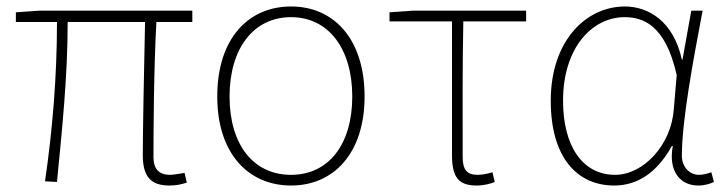

<svg xmlns="http://www.w3.org/2000/svg" viewBox="-20 -560 2249 593"><path d="M503 13C526 13 541 9 557 4L550 -26C527 -22 512 -20 505 -20C471 -20 454 -38 454 -75C454 -146 455 -351 463 -492H574V-527H101L29 -522V-492H156C156 -324 142 -157 119 0L156 2C171 -155 189 -320 189 -492H428C425 -356 421 -153 421 -81C421 -13 447 13 503 13Z M879 13C1010 13 1106 -86 1106 -262C1106 -441 1010 -540 879 -540C747 -540 651 -441 651 -262C651 -86 747 13 879 13ZM879 -20C762 -20 689 -114 689 -262C689 -409 762 -507 879 -507C995 -507 1068 -409 1068 -262C1068 -114 995 -20 879 -20Z M1452 13C1475 13 1497 7 1508 2L1501 -28C1488 -24 1471 -20 1455 -20C1422 -20 1409 -36 1409 -75C1409 -216 1408 -353 1411 -494H1605V-527H1255L1183 -522V-494H1376V-81C1376 -13 1396 13 1452 13Z M1877 13C1950 13 2010 -28 2055 -109H2058C2043 -29 2083 13 2136 13C2159 13 2174 7 2185 2L2177 -28C2166 -24 2152 -20 2139 -20C2110 -20 2086 -44 2086 -79C2086 -188 2121 -374 2150 -527H2115L2088 -376H2086C2060 -495 1982 -540 1910 -540C1790 -540 1681 -434 1681 -249C1681 -74 1762 13 1877 13ZM1880 -20C1779 -20 1719 -109 1719 -249C1719 -414 1810 -507 1909 -507C1963 -507 2035 -486 2070 -328L2061 -222C2053 -112 1967 -20 1880 -20Z"/></svg>

Font: SSpoqa Han Sans Neo Thin
Style: Regular
Weight: 100
Designer: [Spoqa Han Sans Neo] Dong-huui Kim  Younghwa Kang  Yujin Lee  [Noto Sans] Ryoko NISHIZUKA  (kana & ideographs); Paul D. 
Foundry: Spoqa (http://www.spoqa-han-sans.com)
Version: Version 1.000